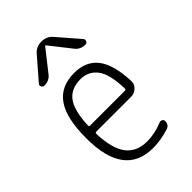

<svg xmlns="http://www.w3.org/2000/svg" viewBox="-226 -848 951 951"><g transform="rotate(-45 250.0 -372.5)"><path d="M253.9 -486.3Q187.5 -486.3 154.8 -442.4Q122.1 -398.4 118.2 -297.9Q118.2 -290 126 -290H368.2Q377 -290 377 -298.8Q374 -402.3 341.3 -444.3Q308.6 -486.3 253.9 -486.3ZM268.6 9.8Q66.4 9.8 67.4 -259.8Q67.4 -399.4 113.3 -464.8Q159.2 -530.3 253.9 -530.3Q335.9 -530.3 378.4 -475.6Q420.9 -420.9 425.8 -302.7Q426.8 -279.3 409.7 -263.2Q392.6 -247.1 369.1 -247.1H126Q118.2 -247.1 118.2 -238.3Q122.1 -131.8 159.7 -83Q197.3 -34.2 271.5 -34.2Q322.3 -34.2 380.9 -57.6Q388.7 -60.5 396.5 -56.2Q404.3 -51.8 404.3 -43Q404.3 -16.6 380.9 -8.8Q320.3 9.8 268.6 9.8ZM310.5 -725.6 405.3 -616.2Q411.1 -608.4 407.2 -599.1Q403.3 -589.8 392.6 -589.8Q357.4 -589.8 337.9 -616.2L251 -726.6Q250 -727.5 249 -727.5L247.1 -726.6L160.2 -616.2Q140.6 -589.8 105.5 -589.8Q95.7 -589.8 90.8 -599.1Q85.9 -608.4 92.8 -616.2L187.5 -725.6Q210.9 -754.9 249 -754.9Q287.1 -754.9 310.5 -725.6Z"/></g></svg>

Font: Rounded Mgen+ 1m light
Style: Regular
Weight: 200
Designer: [Source Han Sans]
Ryoko NISHIZUKA  (kana & ideographs); Paul D. Hunt (Latin, Greek & Cyrillic); Wenlong ZHANG  (bopomofo
Version: Version 1.059.20150602